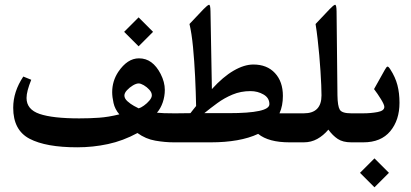

<svg xmlns="http://www.w3.org/2000/svg" viewBox="-20 -599 1731 808"><path d="M563.3 -525.9 502.4 -465 563.3 -404.1 624.1 -465ZM558.5 -39.2Q593.3 -13.9 634 -7Q674.7 0 711 0H726.4Q737.4 0 737.4 -56.5V-59Q737.4 -122.1 726.4 -122.1H711Q682.8 -122.1 670.7 -122.7Q658.6 -123.2 640.6 -124.7Q656.4 -143 665 -168.5Q673.6 -194 673.6 -220.8Q673.6 -253.4 656 -287.9Q639.2 -320.5 616.6 -337Q594.1 -353.5 564.7 -353.5Q540.2 -353.5 518.5 -339.2Q496.9 -324.9 477.8 -296.7Q452.1 -257.8 452.1 -211.2Q452.1 -191.1 457.8 -165.4Q463.5 -139.7 482.2 -117.7Q436 -106.3 397 -103.6Q357.9 -100.8 313.5 -100.8Q202.1 -100.8 146.9 -119.5Q91.7 -138.2 91.7 -186.7Q91.7 -200.6 96.6 -219.7Q101.6 -238.7 111.5 -263.3L78.1 -276.9Q56.8 -245 46.2 -212.3Q35.6 -179.7 35.6 -145.2Q35.6 -51.3 104.3 -15.2Q173.1 20.9 305.1 20.9Q371.1 20.9 434.4 7.3Q497.6 -6.2 558.5 -39.2ZM563.6 -247.9Q572.1 -247.9 585.1 -240.4Q598.1 -232.9 608.5 -221.3Q619 -209.8 619 -198Q619 -188.1 608.9 -176Q598.8 -163.9 585.6 -154.6Q572.4 -145.2 563.6 -143Q558.5 -145.2 543.8 -153.3Q529.2 -161.3 516.3 -172.9Q503.5 -184.5 503.5 -196.9Q503.5 -207.6 514.3 -219.3Q525.1 -231 539.2 -239.5Q553.4 -247.9 563.6 -247.9Z M722.8 -122.1Q711 -121.7 708.7 -111.5Q706.3 -101.2 706.3 -80.3V-41.4Q706.3 -20.9 708.7 -10.5Q711 0 722.8 0H868Q927.4 0 977.6 -8.8Q1027.9 -17.6 1066.4 -35.6Q1088.7 -17.6 1121.6 -8.8Q1154.4 0 1198 0H1237.3Q1244.2 0 1245.7 -10.5Q1247.2 -20.9 1247.2 -41.8V-79.6Q1247.2 -100.8 1245.7 -111.5Q1244.2 -122.1 1237.3 -122.1H1156.2Q1163.5 -138.2 1167 -156.6Q1170.5 -174.9 1170.5 -195.5Q1170.5 -255.6 1137.1 -291.5Q1103.8 -327.5 1046.2 -327.5Q1007.7 -327.5 963.1 -301.6Q918.6 -275.8 871.7 -224.1L865.8 -551.5Q865.4 -580.5 859.2 -578.8Q853 -577.2 836.8 -560.7L777.4 -498Q786.6 -459.5 792.3 -400.6Q797.9 -341.8 801.1 -276.3Q804.2 -210.9 805.3 -152.9Q799 -145.6 793.2 -137.9Q787.3 -130.2 781.4 -122.8ZM839.8 -122.8Q865.4 -143.7 894.8 -165.2Q924.1 -186.7 958.7 -201.1Q993.4 -215.6 1034.1 -215.6Q1064.5 -215.6 1089.1 -201.3Q1113.7 -187 1113.7 -160.6Q1113.7 -141.5 1070.6 -132.2Q1027.5 -122.8 942.4 -122.8Z M1232.5 -122.1Q1220.8 -122.1 1218.4 -111.7Q1216 -101.2 1216 -80.3V-41.4Q1216 -20.9 1218.4 -10.5Q1220.8 0 1232.5 0H1258.5Q1289.3 0 1315.2 -14.3Q1341 -28.6 1361.9 -53.5Q1379.9 -28.6 1401.4 -14.3Q1422.8 0 1458.4 0H1473.4Q1480.7 0 1482.6 -10.5Q1484.4 -20.9 1484.4 -41.8V-79.6Q1484.4 -100.8 1482.6 -111.5Q1480.7 -122.1 1473.4 -122.1H1458Q1419.1 -122.1 1410 -137.3Q1400.8 -152.5 1400.1 -198L1396.4 -551.5Q1396 -580.5 1389.6 -578.8Q1383.2 -577.2 1367.4 -560.7L1308 -498Q1312.8 -468.6 1316.6 -434.9Q1320.5 -401.2 1323.6 -366.5Q1326.7 -331.9 1328.7 -299.8Q1330.8 -267.7 1331.9 -241.1Q1333 -214.5 1333 -197.7Q1333 -122.1 1258.5 -122.1Z M1555.9 67.5 1495 128.3 1555.9 189.2 1616.8 128.3ZM1661.2 -166.5Q1661.2 -207.6 1652.4 -241.1Q1643.6 -274.7 1622.7 -306.9Q1614.6 -319.8 1610.4 -318.7Q1606.2 -317.6 1599.2 -304.7L1554.1 -224.1Q1569.5 -203.9 1583.4 -181.2Q1597.4 -158.4 1597.4 -149.2Q1597.4 -132.7 1568.8 -127.4Q1540.2 -122.1 1508.3 -122.1H1469.7Q1458 -122.1 1455.6 -111.7Q1453.2 -101.2 1453.2 -80.3V-41.4Q1453.2 -20.9 1455.6 -10.5Q1458 0 1469.7 0H1509Q1583.4 0 1622.3 -46.8Q1661.2 -93.5 1661.2 -166.5Z"/></svg>

Font: Parastoo
Style: Regular
Weight: 400
Foundry: Saber Rastikerdar (saber.rastikerdar@gmail.com)
Version: Version 3.000